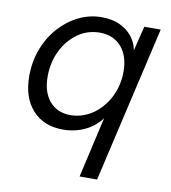

<svg xmlns="http://www.w3.org/2000/svg" viewBox="-81 -589 770 865"><g transform="rotate(10 303.5 -157.0)"><path d="M341 205 411 -102 421 -98Q392 -46 342 -18Q292 10 230 10Q141 10 90 -47Q39 -104 39 -201Q39 -267 60.5 -324.5Q82 -382 120.5 -425.5Q159 -469 209 -494Q259 -519 316 -519Q367 -519 405 -499.5Q443 -480 464.5 -445.5Q486 -411 486 -365L475 -364L511 -510H586L421 205ZM252 -60Q285 -60 315.5 -72Q346 -84 371 -105.5Q396 -127 415 -156.5Q434 -186 444 -221Q454 -256 454 -294Q454 -366 417.5 -407.5Q381 -449 319 -449Q263 -449 218 -417Q173 -385 147 -331.5Q121 -278 121 -213Q121 -143 156 -101.5Q191 -60 252 -60Z"/></g></svg>

Font: Instrument Sans
Style: Italic
Weight: 400
Italic angle: -13°
Designer: Rodrigo Fuenzalida
Foundry: fragTYPE
Version: Version 1.000;gftools[0.9.28]